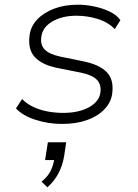

<svg xmlns="http://www.w3.org/2000/svg" viewBox="-20 -520 590 818"><path d="M244 8Q186 8 131.5 -9.5Q77 -27 48 -58L74 -98Q96 -76 125 -63Q154 -50 186 -44.5Q218 -39 249 -39Q315 -39 359 -63Q403 -87 408 -127Q412 -161 392 -181Q372 -201 322 -211L222 -231Q159 -244 128.5 -276.5Q98 -309 106 -370Q111 -408 138.5 -437Q166 -466 210.5 -483Q255 -500 312 -500Q346 -500 381.5 -492.5Q417 -485 447.5 -470.5Q478 -456 493 -434L469 -396Q440 -426 395.5 -439.5Q351 -453 306 -453Q245 -453 203 -428.5Q161 -404 156 -363Q151 -329 170.5 -309Q190 -289 236 -279L334 -259Q403 -245 434.5 -213Q466 -181 458 -121Q453 -84 425 -54.5Q397 -25 351 -8.5Q305 8 244 8ZM182 278 157 254Q185 231 196.5 206.5Q208 182 212 154L219 162H172L184 86H262L253 147Q246 186 229 218.5Q212 251 182 278Z"/></svg>

Font: Nunito Sans 7pt ExtraLight
Style: Italic
Weight: 250
Italic angle: -9°
Designer: Vernon Adams
Foundry: Vernon Adams
Version: Version 3.101;gftools[0.9.27]